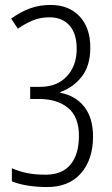

<svg xmlns="http://www.w3.org/2000/svg" viewBox="-20 -811 454 776"><path d="M170 -55Q132 -55 95 -60.5Q58 -66 28 -78V-131Q58 -118 89.5 -111.5Q121 -105 165 -105Q231 -105 265 -146Q299 -187 299 -262Q299 -339 255 -375Q211 -411 137 -411H102V-460H142Q211 -460 250.5 -503Q290 -546 290 -613Q290 -676 260.5 -708.5Q231 -741 180 -741Q142 -741 111.5 -728Q81 -715 52 -695L25 -736Q65 -764 102.5 -777.5Q140 -791 185 -791Q258 -791 301.5 -745Q345 -699 345 -619Q345 -546 311 -502Q277 -458 224 -439V-436Q286 -424 321 -379Q356 -334 356 -259Q356 -167 307.5 -111Q259 -55 170 -55Z"/></svg>

Font: Noto Sans Malayalam UI ExtraCondensed Light
Style: Regular
Weight: 300
Width: 2
Designer: Jelle Bosma - Monotype Design Team
Foundry: Monotype Imaging Inc.
Version: Version 2.104; ttfautohint (v1.8.4.7-5d5b)